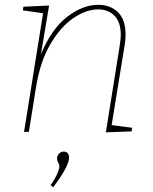

<svg xmlns="http://www.w3.org/2000/svg" viewBox="-20 -548 634 798"><path d="M444 -28 529 -17 527 -2 420 2 478 -361Q482 -391 482 -402Q482 -456 456 -482.5Q430 -509 388 -509Q339 -509 286 -473.5Q233 -438 190 -365.5Q147 -293 130 -187L100 0H80L159 -493L75 -505L77 -520L184 -525L150 -322Q194 -428 259 -478Q324 -528 388 -528Q439 -528 470.5 -497Q502 -466 502 -404Q502 -381 498 -360ZM190 222Q209 195 218 174Q227 153 227 142Q227 136 222 128Q217 120 217 112Q217 99 225.5 90.5Q234 82 245 82Q255 82 261 88.5Q267 95 267 107Q267 126 249 158.5Q231 191 201 230Z"/></svg>

Font: Bitter Pro Thin
Style: Italic
Weight: 250
Italic angle: -9°
Designer: Sol Matas, and Bitter project Authors
Foundry: Sol Matas
Version: Version 1.010